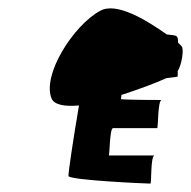

<svg xmlns="http://www.w3.org/2000/svg" viewBox="-20 -704 455 457"><path d="M103 -469C110 -454 135 -450 168 -453C154 -371 142 -290 143 -285C146 -275 328 -267 338 -267C341 -267 338 -334 348 -334H239C241 -334 241 -399 249 -399H354C357 -399 355 -466 365 -466C365 -466 280 -466 268 -468C268 -470 269 -474 269 -478C309 -491 350 -506 376 -518C392 -520 403 -521 403 -522V-535C412 -548 419 -588 412 -594C410 -596 408 -599 404 -602C403 -621 403 -619 377 -622C326 -658 256 -700 218 -678C155 -644 79 -525 103 -469Z"/></svg>

Font: Ampere
Style: SCUltCndIta
Weight: 400
Version: Version 1